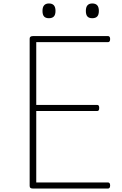

<svg xmlns="http://www.w3.org/2000/svg" viewBox="-20 -1087 705 1107"><path d="M170 0Q160 0 155.5 -3.5Q151 -7 151 -15V-864Q151 -872 156 -875.5Q161 -879 171 -879H603Q608 -879 611.5 -875Q615 -871 615 -862Q615 -852 611.5 -848Q608 -844 603 -844H189V-482H541Q546 -482 549 -478Q552 -474 552 -465Q552 -455 549 -451Q546 -447 541 -447H189V-35H603Q608 -35 611.5 -31Q615 -27 615 -18Q615 -8 611.5 -4Q608 0 603 0ZM262 -982Q243 -982 234 -992Q225 -1002 225 -1024Q225 -1046 234.5 -1056.5Q244 -1067 262 -1067Q281 -1067 290.5 -1056.5Q300 -1046 300 -1024Q300 -1002 290.5 -992Q281 -982 262 -982ZM512 -982Q493 -982 484 -992Q475 -1002 475 -1024Q475 -1046 484.5 -1056.5Q494 -1067 512 -1067Q531 -1067 540.5 -1056.5Q550 -1046 550 -1024Q550 -1002 540.5 -992Q531 -982 512 -982Z"/></svg>

Font: Playwrite HR Lijeva Thin
Style: Regular
Weight: 250
Designer: Veronika Burian, José Scaglione
Foundry: TypeTogether
Version: Version 1.002